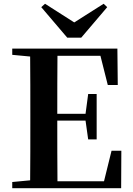

<svg xmlns="http://www.w3.org/2000/svg" viewBox="-20 -999 706 1019"><path d="M219 -979 199 -961 337 -799H411L549 -961L530 -979L374 -880ZM552 -548H605L603 -741H45V-708L140 -699C141 -597 141 -496 141 -394V-346C141 -243 141 -141 140 -42L45 -33V0H623L624 -199H572L532 -37H285C284 -140 284 -245 284 -359H434L448 -259H493V-500H448L434 -395H284C284 -502 284 -604 285 -703H513Z"/></svg>

Font: Noto Serif JP
Style: Bold
Weight: 700
Designer: Ryoko NISHIZUKA 西塚涼子 (kana & ideographs); Frank Grießhammer (Latin, Greek & Cyrillic); Wenlong ZHANG 张文龙 (bopomofo); San
Foundry: Adobe
Version: Version 2.001;hotconv 1.1.0;makeotfexe 2.6.0